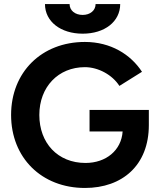

<svg xmlns="http://www.w3.org/2000/svg" viewBox="-20 -920 783 952"><path d="M401 12C587 12 718 -101 718 -300V-375H424V-268H588C582 -175 506 -112 404 -112C266 -112 175 -211 175 -350C175 -489 269 -587 401 -587C467 -587 537 -549 572 -494L684 -564C628 -650 529 -712 401 -712C186 -712 35 -562 35 -350C35 -138 186 12 401 12ZM390 -753C499 -753 576 -813 576 -900H454C454 -868 427 -846 390 -846C352 -846 325 -868 325 -900H203C203 -813 281 -753 390 -753Z"/></svg>

Font: HB Figtree Prototype
Style: Bold
Weight: 700
Designer: Alfredo Marco Pradil
Foundry: Hanken Design Co.®
Version: Version 1.002;Glyphs 3.2 (3228)